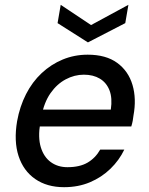

<svg xmlns="http://www.w3.org/2000/svg" viewBox="-20 -765 617 797"><path d="M246 12Q175 12 126 -22Q77 -56 57 -117.5Q37 -179 51 -262Q62 -323 88 -374Q114 -425 153 -461.5Q192 -498 240.5 -518Q289 -538 344 -538Q420 -538 466.5 -504Q513 -470 530 -412.5Q547 -355 534 -285Q533 -275 531 -264Q529 -253 525 -240H120L132 -310H440Q447 -358 434.5 -390Q422 -422 394.5 -438.5Q367 -455 328 -455Q289 -455 252.5 -435.5Q216 -416 189.5 -378Q163 -340 152 -282L147 -254Q137 -194 149.5 -153.5Q162 -113 191 -92Q220 -71 260 -71Q311 -71 343.5 -90Q376 -109 396 -144H496Q475 -100 438.5 -64.5Q402 -29 353.5 -8.5Q305 12 246 12ZM513 -745 500 -669 345 -589 219 -669 232 -745 358 -661Z"/></svg>

Font: DM Sans 9pt Medium
Style: Italic
Weight: 500
Italic angle: -10°
Version: Version 4.004;gftools[0.9.30]